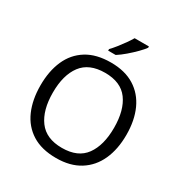

<svg xmlns="http://www.w3.org/2000/svg" viewBox="-208 -1081 1194 1250"><g transform="rotate(30 388.5 -456.0)"><path d="M711.4 -349.6Q711.4 -241.7 674.8 -160.9Q638.2 -80.1 566.4 -35.2Q494.6 9.8 389.2 9.8Q279.8 9.8 208 -35.4Q136.2 -80.6 100.8 -161.6Q65.4 -242.7 65.4 -350.6Q65.4 -457.5 100.8 -537.8Q136.2 -618.2 208.3 -663.1Q280.3 -708 390.1 -708Q495.1 -708 566.7 -663.6Q638.2 -619.1 674.8 -538.6Q711.4 -458 711.4 -349.6ZM158.7 -349.6Q158.7 -217.8 214.6 -142.1Q270.5 -66.4 389.2 -66.4Q508.8 -66.4 563.7 -142.1Q618.7 -217.8 618.7 -349.6Q618.7 -481.4 563.7 -556.2Q508.8 -630.9 390.1 -630.9Q271 -630.9 214.8 -556.2Q158.7 -481.4 158.7 -349.6ZM550.3 -921.9V-912.1Q537.6 -894 510.3 -866.2Q482.9 -838.4 450.7 -810.8Q418.5 -783.2 390.6 -765.6H334V-777.3Q351.6 -795.4 371.8 -820.8Q392.1 -846.2 411.1 -873Q430.2 -899.9 442.9 -921.9Z"/></g></svg>

Font: Lunasima
Style: Regular
Weight: 400
Designer: The DocRepair Project, Monotype Design Team
Foundry: Google
Version: Version 2.009